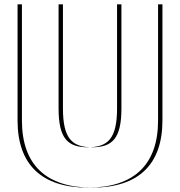

<svg xmlns="http://www.w3.org/2000/svg" viewBox="-20 -845 825 880"><path d="M704.5 -825H516.5V-348C516.5 -210 474.5 -170 382.5 -170C290.5 -170 248.5 -210 248.5 -348V-825H60.5V-293C60.5 -89 172.5 15 382.5 15C592.5 15 704.5 -89 704.5 -293ZM724.5 -825V-293C724.5 -89 612.5 15 402.5 15C192.5 15 80.5 -89 80.5 -293V-825H268.5V-348C268.5 -210 310.5 -170 402.5 -170C494.5 -170 536.5 -210 536.5 -348V-825Z"/></svg>

Font: Hussar Plate
Style: Regular
Weight: 700
Foundry: Cannot Into Space Fonts
Version: Version 0.798247